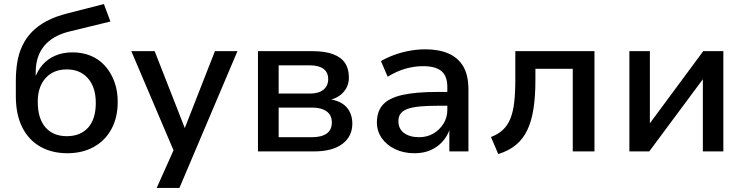

<svg xmlns="http://www.w3.org/2000/svg" viewBox="-20 -746 3670 946"><path d="M312 9Q236 9 178.5 -23.5Q121 -56 89.5 -119Q58 -182 58 -272V-347Q58 -395 65 -438.5Q72 -482 89.5 -519.5Q107 -557 136.5 -588Q166 -619 210.5 -642.5Q255 -666 316 -681L492 -726L524 -640L323 -591Q240 -571 198 -520Q156 -469 156 -391V-358H151Q164 -397 189 -426Q214 -455 251.5 -471.5Q289 -488 338 -488Q386 -488 426.5 -471.5Q467 -455 496.5 -422.5Q526 -390 543 -345Q560 -300 560 -244Q560 -167 529 -110Q498 -53 442 -22Q386 9 312 9ZM309 -75Q376 -75 414 -117Q452 -159 452 -239Q452 -316 413.5 -360Q375 -404 309 -404Q243 -404 204.5 -361Q166 -318 166 -245Q166 -162 204 -118.5Q242 -75 309 -75Z M752 180 850 -39V30L627 -494H742L896 -101H885L1039 -494H1150L864 180Z M1251 0V-494H1518Q1581 -494 1621 -479Q1661 -464 1680 -435.5Q1699 -407 1699 -364Q1699 -323 1673.5 -293.5Q1648 -264 1604 -253V-257Q1641 -252 1666 -236Q1691 -220 1703.5 -194.5Q1716 -169 1716 -137Q1716 -74 1667 -37Q1618 0 1527 0ZM1353 -70H1517Q1564 -70 1589.5 -88Q1615 -106 1615 -143Q1615 -179 1589 -197.5Q1563 -216 1517 -216H1353ZM1353 -285H1508Q1550 -285 1573.5 -304Q1597 -323 1597 -356Q1597 -390 1573.5 -407Q1550 -424 1508 -424H1353Z M2022 9Q1969 9 1927 -11Q1885 -31 1861 -65.5Q1837 -100 1837 -143Q1837 -198 1867.5 -231Q1898 -264 1964 -278.5Q2030 -293 2135 -293H2200V-225H2140Q2086 -225 2049 -221.5Q2012 -218 1988.5 -209.5Q1965 -201 1954 -186.5Q1943 -172 1943 -149Q1943 -111 1971 -90.5Q1999 -70 2045 -70Q2084 -70 2115 -88Q2146 -106 2165 -136.5Q2184 -167 2184 -204V-317Q2184 -372 2154.5 -396Q2125 -420 2065 -420Q2022 -420 1979 -408Q1936 -396 1890 -368L1857 -445Q1888 -463 1924 -476Q1960 -489 1999 -496Q2038 -503 2076 -503Q2143 -503 2190.5 -482Q2238 -461 2263 -418Q2288 -375 2288 -305V0H2194V-107H2195Q2183 -73 2159 -47Q2135 -21 2101 -6Q2067 9 2022 9Z M2435 13 2399 -71Q2434 -84 2457.5 -106Q2481 -128 2494.5 -161Q2508 -194 2513.5 -241.5Q2519 -289 2519 -354V-494H2909V0H2802V-407H2618V-351Q2618 -271 2608.5 -210Q2599 -149 2578 -105Q2557 -61 2522 -32Q2487 -3 2435 13Z M3081 0V-494H3182V-125H3172L3445 -494H3544V0H3443V-369H3453L3179 0Z"/></svg>

Font: Nunito Sans 9pt SemiBold
Style: Regular
Weight: 600
Version: Version 3.101;gftools[0.9.27]